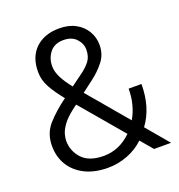

<svg xmlns="http://www.w3.org/2000/svg" viewBox="-132 -830 883 949"><g transform="rotate(-20 309.5 -356.0)"><path d="M520.5 0 466.3 -64Q428.7 -28.3 378.9 -9.3Q329.1 9.8 276.4 9.8Q207 9.8 156.5 -15.1Q106 -40 78.6 -84.2Q51.3 -128.4 51.3 -186.5Q51.3 -251.5 91.3 -296.9Q131.3 -342.3 192.4 -386.7Q155.3 -432.1 133.5 -471.4Q111.8 -510.7 111.8 -553.7Q111.8 -632.8 158.4 -676.8Q205.1 -720.7 282.7 -720.7Q333 -720.7 368.9 -700.9Q404.8 -681.2 424.1 -648.2Q443.4 -615.2 443.4 -576.2Q443.4 -526.4 414.8 -490Q386.2 -453.6 347.2 -424.3L288.6 -379.9L465.3 -170.9Q483.9 -202.1 494.1 -240.7Q504.4 -279.3 504.4 -323.2H571.8Q571.8 -199.7 510.7 -117.7L609.9 0ZM187 -556.2Q187 -526.9 203.4 -495.1Q219.7 -463.4 248.5 -427.7L305.7 -469.7Q336.9 -491.7 355.5 -515.6Q374 -539.6 374 -576.2Q374 -607.9 350.3 -633.5Q326.7 -659.2 282.7 -659.2Q235.4 -659.2 211.2 -628.4Q187 -597.7 187 -556.2ZM126 -186.5Q126 -132.3 162.8 -92.5Q199.7 -52.7 276.4 -52.7Q358.4 -52.7 422.4 -115.2L235.4 -335.9Q234.4 -336.9 233.4 -337.9L211.9 -321.8Q173.3 -292 155 -266.1Q136.7 -240.2 131.3 -220Q126 -199.7 126 -186.5Z"/></g></svg>

Font: Vazirmatn UI Light
Style: Regular
Weight: 300
Designer: Saber Rastikerdar
Foundry: Saber Rastikerdar
Version: Version 33.003